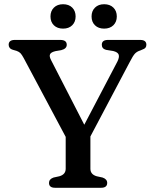

<svg xmlns="http://www.w3.org/2000/svg" viewBox="-20 -889 732 909"><path d="M487.5 -23Q487.5 0 458.5 0H241Q212 0 212 -23Q212 -41 233.5 -48.5L261 -54.5Q291 -63 291 -90V-241L92 -614.5Q83.5 -630 77.2 -636.8Q71 -643.5 59 -648L43.5 -652.5Q30.5 -656 25.8 -662.5Q21 -669 21 -677Q21 -700 50.5 -700H265Q296 -700 296 -677Q296 -658 269.5 -651.5L243 -647Q221.5 -642 217 -632.2Q212.5 -622.5 221.5 -605L379 -298.5L535.5 -597Q546 -618 542 -630Q538 -642 516 -647.5L482 -653Q462 -658.5 462 -677Q462 -700 491.5 -700H643.5Q673 -700 673 -677Q673 -668.5 668.5 -663Q664 -657.5 651 -653L644 -650Q629 -645.5 619.2 -635.5Q609.5 -625.5 593 -593L408 -243V-90Q408 -63 438 -54.5L465.5 -48.5Q487.5 -41 487.5 -23ZM278.5 -753.5Q251.5 -753.5 235.2 -769.2Q219 -785 219 -811Q219 -837 235.2 -853Q251.5 -869 278.5 -869Q306 -869 322 -853Q338 -837 338 -811Q338 -785.5 322 -769.5Q306 -753.5 278.5 -753.5ZM473 -753.5Q446 -753.5 429.8 -769.2Q413.5 -785 413.5 -811Q413.5 -837 429.8 -853Q446 -869 473 -869Q500.5 -869 516.8 -853Q533 -837 533 -811Q533 -785.5 516.8 -769.5Q500.5 -753.5 473 -753.5Z"/></svg>

Font: Fraunces 9pt Soft
Style: Regular
Weight: 400
Version: Version 1.000;[0bf87f6ff]